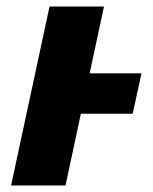

<svg xmlns="http://www.w3.org/2000/svg" viewBox="-20 -569 470 589"><path d="M14 0 132 -549H299L255 -344H414L387 -220H228L181 0Z"/></svg>

Font: Noto Sans ExtraBold
Style: Italic
Weight: 800
Italic angle: -12°
Designer: Monotype Design Team
Foundry: Monotype Imaging Inc.
Version: Version 2.013; ttfautohint (v1.8.4.7-5d5b)